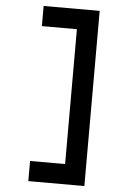

<svg xmlns="http://www.w3.org/2000/svg" viewBox="-64 -881 728 1092"><g transform="rotate(5 300.0 -335.0)"><path d="M140 -835V-720H340V50H140V165H460V-835Z"/></g></svg>

Font: Kode
Style: Regular
Weight: 400
Monospace: yes
Designer: Isa Ozler
Foundry: Kadena LLC
Version: Version 1.000;gftools[0.9.28]